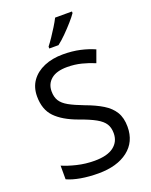

<svg xmlns="http://www.w3.org/2000/svg" viewBox="-172 -1035 893 1136"><g transform="rotate(-20 274.5 -467.0)"><path d="M502 -191Q502 -96 433 -43Q364 10 247 10Q187 10 136 1Q85 -8 51 -24V-110Q87 -94 140.5 -81Q194 -68 251 -68Q331 -68 371.5 -99Q412 -130 412 -183Q412 -218 397 -242Q382 -266 345.5 -286.5Q309 -307 244 -330Q153 -363 106.5 -411Q60 -459 60 -542Q60 -599 89 -639.5Q118 -680 169.5 -702Q221 -724 288 -724Q347 -724 396 -713Q445 -702 485 -684L457 -607Q420 -623 376.5 -634Q333 -645 286 -645Q219 -645 185 -616.5Q151 -588 151 -541Q151 -505 166 -481Q181 -457 215 -438Q249 -419 307 -397Q370 -374 413.5 -347.5Q457 -321 479.5 -284Q502 -247 502 -191ZM426 -944V-934Q414 -916 389 -887.5Q364 -859 335.5 -830.5Q307 -802 283 -784H225V-796Q240 -815 257.5 -841Q275 -867 292 -894.5Q309 -922 320 -944Z"/></g></svg>

Font: Noto Sans IKEA
Style: Regular
Weight: 400
Designer: Monotype Design Team
Foundry: Monotype Imaging Inc.
Version: Version 2.001